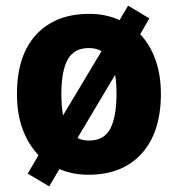

<svg xmlns="http://www.w3.org/2000/svg" viewBox="-20 -608 629 679"><path d="M549 -276Q549 -140 481 -65Q413 10 293 10Q237 10 190 -10L154 51L78 6L116 -59Q79 -99 59.5 -152.5Q40 -206 40 -276Q40 -412 108 -485.5Q176 -559 296 -559Q354 -559 403 -537L433 -588L508 -543L476 -487Q510 -451 529.5 -397.5Q549 -344 549 -276ZM197 -275Q197 -253 198.5 -234.5Q200 -216 203 -200L339 -427Q321 -438 294 -438Q242 -438 219.5 -397.5Q197 -357 197 -275ZM392 -276Q392 -315 387 -343L254 -120Q271 -111 295 -111Q348 -111 370 -153Q392 -195 392 -276Z"/></svg>

Font: Noto Sans Arabic SemCond ExtBd
Style: Regular
Weight: 800
Width: 4
Designer: Monotype Design Team, Nadine Chahine, Nizar Qandah and Khaled Hosny
Foundry: Monotype Imaging Inc.
Version: Version 2.012; ttfautohint (v1.8.4.7-5d5b)